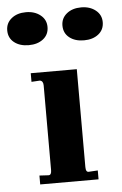

<svg xmlns="http://www.w3.org/2000/svg" viewBox="-104 -694 464 731"><g transform="rotate(-5 128.5 -329.0)"><path d="M20 0V-34L55 -32Q66 -32 66 -51V-374Q66 -391 54 -394L21 -392V-425H197V-51Q197 -41 200 -36Q203 -31 210 -32L243 -34V0ZM157 -595Q157 -623 178.5 -640.5Q200 -658 234 -658Q267 -658 289 -640.5Q311 -623 311 -595Q311 -566 289.5 -549Q268 -532 234 -532Q200 -532 178.5 -549Q157 -566 157 -595ZM-54 -595Q-54 -623 -32.5 -640.5Q-11 -658 23 -658Q56 -658 78 -640.5Q100 -623 100 -595Q100 -566 78.5 -549Q57 -532 23 -532Q-11 -532 -32.5 -549Q-54 -566 -54 -595Z"/></g></svg>

Font: UnnaBold
Style: Bold
Weight: 700
Designer: Jorge de Buen Unna
Foundry: Omnibus-Type
Version: Version 2.008;hotconv 1.0.109;makeotfexe 2.5.65596